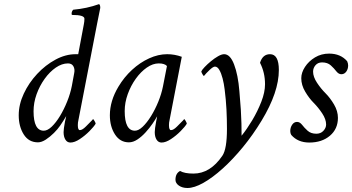

<svg xmlns="http://www.w3.org/2000/svg" viewBox="-20 -689 1717 936"><path d="M468.8 -650.4 454.1 -577.1 362.3 -103.5Q359.4 -91.8 359.4 -79.1Q359.4 -54.7 369.1 -54.7Q381.3 -54.7 398.4 -72Q415.5 -89.4 427.7 -101.6L433.6 -108.4Q435.5 -108.4 440.9 -99.1Q446.3 -89.8 446.3 -85.9Q438 -71.8 416.3 -49.8Q394.5 -27.8 369.1 -11Q343.8 5.9 323.2 5.9Q307.6 5.9 298.8 -8.3Q290 -22.5 290 -44.9Q290 -59.6 296.9 -96.7Q297.9 -101.6 300.3 -111.3Q302.7 -121.1 302.7 -123Q296.4 -111.8 288.8 -100.1Q281.2 -88.4 272.9 -76.2Q261.7 -59.6 242.9 -40.8Q224.1 -22 203.4 -8.5Q182.6 4.9 165 4.9Q120.1 4.9 95.7 -33.7Q71.3 -72.3 71.3 -127Q71.3 -179.7 95.9 -232.4Q120.6 -285.2 161.1 -328.6Q201.7 -372.1 250.7 -398.4Q299.8 -424.8 348.6 -424.8H361.3L388.7 -570.3Q391.6 -584.5 391.6 -597.7Q391.6 -616.2 332 -616.2Q329.1 -616.2 329.1 -622.1Q329.1 -633.8 336.9 -641.6Q403.3 -647.5 462.9 -668.9Q468.8 -665.5 468.8 -650.4ZM330.1 -269.5 341.8 -333Q345.7 -351.6 337.9 -365.7Q330.1 -379.9 311.5 -379.9Q281.7 -379.9 252 -359.4Q222.2 -338.9 197.8 -304.9Q173.3 -271 158.4 -229.7Q143.6 -188.5 143.6 -146.5Q143.6 -51.8 193.4 -51.8Q211.4 -51.8 232.2 -71.5Q252.9 -91.3 272.5 -123.5Q292 -155.8 307.4 -194.1Q322.8 -232.4 330.1 -269.5Z M794.9 -424.8Q831.1 -424.8 866.2 -412.1L806.6 -103.5Q803.7 -91.8 803.7 -79.1Q803.7 -54.7 813.5 -54.7Q825.7 -54.7 842.8 -72Q859.9 -89.4 872.1 -101.6L877.9 -108.4Q879.9 -108.4 885.3 -99.1Q890.6 -89.8 890.6 -85.9Q882.3 -71.8 860.6 -49.8Q838.9 -27.8 813.5 -11Q788.1 5.9 767.6 5.9Q752 5.9 743.2 -8.3Q734.4 -22.5 734.4 -44.9Q734.4 -60.1 741.2 -96.7L744.6 -113.8Q746.1 -120.6 746.1 -122.1Q738.3 -107.4 723.6 -86.2Q709 -64.9 689.9 -43.9Q670.9 -22.9 649.9 -9Q628.9 4.9 608.4 4.9Q565.4 4.9 540.5 -33.7Q515.6 -72.3 515.6 -127Q515.6 -196.8 557.1 -266.1Q585 -313 623.8 -348.6Q662.6 -384.3 707 -404.5Q751.5 -424.8 794.9 -424.8ZM753.9 -379.9Q725.1 -379.9 695.8 -359.6Q666.5 -339.4 642.1 -305.4Q617.7 -271.5 602.8 -230.2Q587.9 -189 587.9 -147.5Q587.9 -51.8 637.7 -51.8Q655.3 -51.8 675.8 -71.3Q696.3 -90.8 716.3 -123Q736.3 -155.3 751.7 -193.1Q767.1 -231 774.4 -267.6L793.9 -367.2Q782.2 -379.9 753.9 -379.9Z M1072.8 -424.8Q1102.1 -424.8 1121.1 -375Q1140.6 -324.2 1147 -244.6Q1151.9 -190.9 1154.1 -153.8Q1156.2 -116.7 1157 -87.4Q1157.7 -58.1 1157.7 -27.3Q1183.1 -58.6 1209.5 -102.5Q1235.8 -146.5 1253.9 -192.9Q1272 -239.3 1272 -278.3Q1272 -335.4 1247.6 -382.8Q1260.3 -424.8 1296.4 -424.8Q1339.4 -424.8 1339.4 -347.7Q1339.4 -239.7 1255.4 -101.1Q1213.4 -31.7 1164.3 28.1Q1115.2 87.9 1065.4 132.8Q1015.6 177.7 971.2 202.6Q926.8 227.5 894 227.5Q868.7 227.5 852.1 215.8Q835.4 204.1 835.4 187.5Q835.4 156.2 857.9 144.5Q879.4 157.2 923.3 157.2Q1004.9 157.2 1064 70.3Q1086.4 37.6 1086.4 -60.5Q1086.4 -108.4 1084 -155.8Q1081.5 -203.1 1075.2 -252.9Q1071.8 -281.2 1065.2 -306.6Q1058.6 -332 1049.3 -348.1Q1040 -364.3 1027.8 -364.3Q1019 -364.3 1001.5 -347.7Q983.9 -331.1 974.1 -318.4Q972.2 -318.4 966.8 -327.6Q961.4 -336.9 961.4 -340.8Q964.4 -348.1 977.3 -361.8Q990.2 -375.5 1007.8 -390.1Q1025.4 -404.8 1043 -414.8Q1060.5 -424.8 1072.8 -424.8Z M1584.5 -427.7Q1640.1 -427.7 1672.4 -390.6Q1677.2 -379.4 1677.2 -370.1Q1677.2 -352.5 1668 -339.8Q1658.7 -327.1 1644 -327.1Q1630.9 -327.1 1619.6 -341.3Q1608.9 -355.5 1592.8 -370.1Q1576.7 -384.8 1550.3 -384.8Q1529.8 -384.8 1518.1 -371.1Q1506.3 -357.4 1506.3 -339.8Q1506.3 -314.5 1525.4 -285.6Q1544.4 -256.8 1566.9 -234.4Q1589.4 -211.9 1608.4 -179.7Q1627.4 -147.5 1627.4 -114.3Q1627.4 -60.5 1588.4 -27.3Q1549.3 5.9 1487.8 5.9Q1432.1 5.9 1399.9 -31.2Q1395 -39.1 1395 -49.8Q1395 -67.4 1404.3 -81.1Q1413.6 -94.7 1428.2 -94.7Q1441.4 -94.7 1452.6 -80.6Q1463.4 -66.4 1479.5 -51.8Q1495.6 -37.1 1522 -37.1Q1543.5 -37.1 1556.6 -51.3Q1569.8 -65.4 1569.8 -82Q1569.8 -107.4 1550.8 -136.2Q1531.7 -165 1509.3 -187.5Q1486.8 -210 1467.8 -242.2Q1448.7 -274.4 1448.7 -307.6Q1448.7 -335 1466.8 -362.8Q1484.9 -390.6 1515.6 -409.2Q1546.4 -427.7 1584.5 -427.7Z"/></svg>

Font: Metal
Style: Regular
Weight: 400
Designer: Danh Hong
Version: Version 8.002; ttfautohint (v1.8.3)